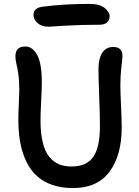

<svg xmlns="http://www.w3.org/2000/svg" viewBox="-20 -917 713 986"><path d="M230 -779.8Q194.3 -779.8 173.1 -798.3Q151.9 -816.9 151.9 -840.8Q151.9 -877 200.2 -882.8Q309.6 -897 439.9 -897Q491.2 -897 517.1 -876.2Q543 -855.5 543 -833Q543 -813.5 529.5 -801.8Q516.1 -790 493.2 -790Q394 -790 313.2 -784.9Q232.4 -779.8 230 -779.8ZM355 48.8Q295.9 48.8 249 32.7Q202.1 16.6 169.4 -13.2Q136.7 -43 115.5 -86.7Q94.2 -130.4 84.2 -184.1Q74.2 -237.8 74.2 -303.2Q74.2 -332.5 76.7 -384Q79.1 -435.5 79.1 -452.1Q79.1 -502.4 74.2 -535.9Q69.3 -569.3 64.2 -589.6Q59.1 -609.9 59.1 -627.9Q59.1 -678.2 109.9 -678.2Q147.5 -678.2 171.1 -634.5Q194.8 -590.8 194.8 -492.2Q194.8 -465.3 191.4 -397.9Q188 -330.6 188 -299.8Q188 -232.9 199.5 -185.8Q210.9 -138.7 232.7 -112.1Q254.4 -85.4 282.5 -73.7Q310.5 -62 348.1 -62Q423.8 -62 458.5 -110.8Q493.2 -159.7 493.2 -269Q493.2 -329.1 489.5 -418.7Q485.8 -508.3 485.8 -563Q485.8 -615.7 505.1 -645.8Q524.4 -675.8 561 -675.8Q608.9 -675.8 608.9 -629.9Q608.9 -618.2 603.5 -573.5Q598.1 -528.8 598.1 -479Q598.1 -444.3 601.6 -373Q605 -301.8 605 -262.2Q605 -118.7 542.2 -34.9Q479.5 48.8 355 48.8Z"/></svg>

Font: Shantell Sans Bouncy
Style: Regular
Weight: 500
Designer: Stephen Nixon, Anya Danilova, Shantell Martin
Foundry: Arrow Type
Version: Version 1.006;[9816181b4]